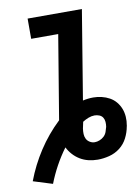

<svg xmlns="http://www.w3.org/2000/svg" viewBox="-126 -796 687 944"><g transform="rotate(-10 218.0 -324.0)"><path d="M61 87 -35 57Q-6 -20 39 -89Q84 -158 144 -215Q145 -216 145 -216.5Q145 -217 145 -218L214 -634H79V-735H350L277 -291Q290 -294 303 -295.5Q316 -297 329 -297Q350 -297 371 -292Q392 -287 410 -277Q428 -267 441 -251.5Q454 -236 461.5 -217Q469 -198 470.5 -176Q472 -154 468 -133Q468 -132 468 -130.5Q468 -129 467 -128Q462 -99 448 -71.5Q434 -44 410 -25.5Q386 -7 356.5 0.5Q327 8 299 8Q275 8 252.5 2.5Q230 -3 211 -14.5Q192 -26 177 -42.5Q162 -59 152 -79Q124 -41 101 1Q78 43 61 87ZM299 -79Q311 -79 323.5 -84Q336 -89 345.5 -98Q355 -107 359.5 -119.5Q364 -132 367 -144Q369 -156 368 -168.5Q367 -181 361 -190.5Q355 -200 343.5 -204.5Q332 -209 320 -209Q305 -209 289.5 -203Q274 -197 260 -188Q258 -180 256.5 -171.5Q255 -163 253 -155Q251 -141 251.5 -128Q252 -115 257.5 -104Q263 -93 274.5 -86Q286 -79 299 -79Z"/></g></svg>

Font: Zed Sans Extended
Style: Bold Italic
Weight: 700
Width: 7
Italic angle: -9°
Designer: Belleve Invis
Foundry: Belleve Invis
Version: Version 1.0.0; ttfautohint (v1.8.4)